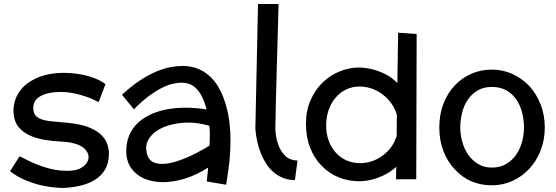

<svg xmlns="http://www.w3.org/2000/svg" viewBox="-20 -869 2758 952"><path d="M520 -106.9Q520 -60.5 501.5 -29.1Q482.9 2.4 451.2 22.5Q419.9 42 378.9 51.5Q337.9 61 293.9 63Q248 62 203.1 53.7Q163.6 46.9 115.7 28.3Q67.9 9.8 29.8 -20L77.1 -94.2Q104 -80.1 132.1 -66.9Q160.2 -53.7 189.5 -43.9Q218.8 -33.7 249.5 -27.8Q280.3 -22 313 -22Q359.4 -22 384.3 -37.4Q409.2 -52.7 417 -75.2Q425.8 -104.5 399.9 -131.3Q395 -136.2 388.7 -140.4Q382.3 -144.5 374.5 -148.4Q358.9 -155.8 336.4 -160.6Q314 -165.5 283.2 -167Q239.3 -168.9 198.5 -176Q157.7 -183.1 126 -198.2Q93.8 -213.4 73 -238Q52.2 -262.7 47.9 -299.8Q44.4 -333.5 52.7 -364.3Q68.4 -420.4 117.2 -456.5Q129.4 -464.8 142.3 -472.2Q155.3 -479.5 169.4 -485.4Q197.8 -496.6 229.2 -502.2Q260.7 -507.8 293 -507.8Q312 -507.8 337.9 -505.9Q363.8 -503.9 392.1 -498Q420.4 -492.2 449.2 -481.2Q478 -470.2 502.9 -452.1L469.2 -362.8Q437 -379.9 408 -389.4Q378.9 -398.9 356.4 -404.3Q343.3 -407.2 330.8 -409.2Q318.4 -411.1 307.1 -412.1Q230.5 -416.5 187.7 -396Q145 -375.5 145 -334Q145 -304.7 161.1 -291.3Q177.2 -277.8 205.1 -272Q221.2 -268.6 246.3 -266.4Q271.5 -264.2 299.1 -261.7Q326.7 -259.3 349.1 -255.9Q397 -248.5 429.7 -233.9Q462.4 -219.2 482.4 -199.7Q502.4 -180.2 511.2 -156.5Q520 -132.8 520 -106.9Z M1101.1 46.9 1005.4 30.8 1012.2 -38.1Q952.6 0 895.3 17.1Q837.9 34.2 788.1 34.2Q752.9 34.2 720 25.1Q687 16.1 662.1 -2.9Q636.7 -21.5 621.3 -50.5Q606 -79.6 606 -119.1Q606 -158.7 617.7 -189.9Q629.4 -221.2 649.9 -245.1Q670.4 -269 698.2 -286.1Q726.1 -303.2 758.3 -314Q790 -324.7 825.2 -329.8Q860.4 -335 895 -335Q927.2 -335 955.1 -332.5Q982.9 -330.1 1004.4 -326.2Q995.6 -360.8 980.7 -391.1Q965.8 -421.4 941.7 -440.2Q917.5 -459 879.4 -459Q860.4 -459 835.9 -453.4Q811.5 -447.8 782.2 -433.1Q752.9 -418.5 718.3 -392.8Q683.6 -367.2 644 -327.1L585 -398.9Q631.8 -442.9 674.8 -470.7Q717.8 -498.5 755.9 -514.6Q793.5 -530.3 825.9 -536.1Q858.4 -542 884.3 -542Q929.7 -542 964.4 -526.9Q999.5 -511.7 1026.4 -485.1Q1053.2 -458.5 1071.3 -422.4Q1088.9 -387.7 1101.1 -345.2Q1112.8 -303.7 1117.9 -259.3Q1123 -214.8 1123 -170.9Q1123 -124 1117.7 -70.3Q1112.3 -16.6 1101.1 46.9ZM1019 -147Q1020 -171.4 1020.5 -195.3Q1021 -219.2 1018.1 -245.1Q994.1 -252.4 967.8 -256.8Q941.4 -261.2 915 -261.2Q871.1 -261.2 829.8 -251Q788.6 -240.7 758.8 -221.2Q729 -201.7 714.1 -173.3Q699.2 -145 708 -108.9Q714.8 -79.6 734.6 -67.9Q754.4 -56.2 782.2 -56.2Q818.4 -56.2 863.3 -71.5Q908.2 -86.9 950 -108.4Q991.7 -129.9 1019 -147Z M1455.1 -73.2 1442.4 23.9Q1407.7 23.4 1381.1 12.2Q1354.5 1 1334.5 -17.1Q1314 -34.7 1299.6 -57.6Q1285.2 -80.6 1275.4 -104Q1252 -159.7 1246.1 -230L1259.3 -849.1H1361.3L1356.9 -689.9Q1356 -653.8 1355 -620.8Q1354 -587.9 1353 -558.1Q1351.6 -499 1350.3 -451.9Q1349.1 -404.8 1348.1 -369.1Q1345.7 -284.7 1345.2 -236.8Q1345.7 -191.9 1358.4 -155.8Q1369.1 -122.6 1392.1 -98.4Q1415 -74.2 1455.1 -73.2Z M1950.2 -457 1954.1 -707 2045.9 -700.2 2043.9 20H1943.8L1944.8 -42Q1917.5 -16.6 1886 -1.5Q1854.5 13.7 1826.2 21Q1795.4 28.8 1765.1 29.8Q1649.9 29.8 1574.7 -46.9Q1538.6 -83.5 1517.8 -136.2Q1497.1 -189 1497.1 -254.9Q1497.1 -321.3 1520.3 -373.3Q1543.5 -425.3 1580.6 -460.9Q1618.2 -496.6 1665 -515.4Q1711.9 -534.2 1759.8 -534.2Q1792.5 -533.7 1826.2 -525.4Q1855 -518.6 1888.2 -502.7Q1921.4 -486.8 1950.2 -457ZM1765.1 -60.1Q1826.7 -60.1 1877.4 -97.7Q1928.2 -134.8 1946.8 -194.8L1947.8 -298.8Q1939 -330.1 1920.4 -356.2Q1901.9 -382.3 1877 -400.9Q1824.7 -439.9 1762.2 -439.9Q1726.1 -439.9 1695.8 -425Q1665.5 -410.2 1643.6 -384.3Q1621.6 -358.4 1609.4 -323.2Q1597.2 -288.1 1597.2 -247.1Q1597.2 -206.1 1609.6 -171.9Q1622.1 -137.7 1644.5 -112.8Q1666.5 -87.9 1697.5 -74Q1728.5 -60.1 1765.1 -60.1Z M2681.2 -236.8Q2681.2 -175.3 2660.6 -123Q2640.1 -70.8 2604.5 -32.2Q2568.8 6.3 2521 28.1Q2473.1 49.8 2418.9 49.8Q2308.1 49.8 2234.9 -29.3Q2199.2 -66.9 2178.7 -119.6Q2158.2 -172.4 2158.2 -236.8Q2158.2 -301.8 2178.7 -354.7Q2199.2 -407.7 2234.9 -445.3Q2270 -482.9 2317.4 -503.4Q2364.7 -523.9 2418.9 -523.9Q2473.1 -523.9 2521 -502.2Q2568.8 -480.5 2604.5 -442.4Q2640.1 -403.8 2660.6 -351.3Q2681.2 -298.8 2681.2 -236.8ZM2578.1 -237.8Q2578.1 -272.9 2569.3 -309.1Q2560.5 -345.2 2541.5 -373.5Q2522.5 -402.3 2492.2 -420.2Q2461.9 -438 2418.9 -438Q2377.4 -438 2347.7 -420.2Q2317.9 -402.3 2298.8 -373.5Q2279.8 -345.2 2271 -309.1Q2262.2 -272.9 2262.2 -237.8Q2262.2 -202.6 2271.7 -167.2Q2281.2 -131.8 2300.8 -103Q2320.3 -74.7 2349.9 -56.4Q2379.4 -38.1 2418.9 -38.1Q2460.4 -38.1 2490.5 -56.4Q2520.5 -74.7 2540 -103Q2559.6 -131.8 2568.8 -167.2Q2578.1 -202.6 2578.1 -237.8Z"/></svg>

Font: Preahvihear
Style: Regular
Weight: 400
Designer: Danh Hong
Version: Version 8.002; ttfautohint (v1.8.3)